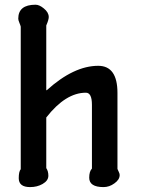

<svg xmlns="http://www.w3.org/2000/svg" viewBox="-20 -775 597 798"><path d="M362.1 -339.5Q362.1 -389.7 336.9 -389.7Q252.8 -389.7 172.3 -286.7V-76.4Q181 -63.6 181 -44.6Q181 -24.1 156.9 -10.3Q134.4 2.6 105.1 2.6Q57.9 2.6 57.9 -34.4Q57.9 -62.1 66.2 -71.8V-664.1Q65.6 -668.2 60.5 -680.5Q55.9 -691.3 55.9 -697.4Q55.9 -755.4 127.7 -755.4Q143.6 -755.4 162.1 -740Q182.6 -723.6 182.6 -704.1Q182.6 -692.8 172.3 -669.2V-400H174.4Q286.7 -501.5 388.2 -501.5Q468.2 -501.5 468.2 -388.7V-72.8Q468.7 -70.3 473.3 -61.5Q477.4 -53.3 477.4 -47.7Q477.4 -28.2 455.4 -12.8Q434.4 2.6 410.3 2.6Q350.8 2.6 350.8 -36.4Q350.8 -62.6 362.1 -74.4Z"/></svg>

Font: Myanmar Handwriting
Style: Regular
Weight: 400
Designer: Khon Soe Zaw Thu
Foundry: PaOh Unicode khonsoezawthu@gmail.com and @hotmail.com
Version: Version 1.30 November 9, 2016